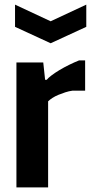

<svg xmlns="http://www.w3.org/2000/svg" viewBox="-20 -810 398 830"><path d="M45 -790 199 -718 353 -790V-694L199 -623L45 -694ZM51 -540H167L175 -465H182Q187 -472 202 -483.5Q217 -495 237 -507Q257 -519 279.5 -530Q302 -541 322 -549H348V-418H293Q278 -416 262.5 -411Q247 -406 232.5 -400Q218 -394 206.5 -386.5Q195 -379 188 -372V0H51Z"/></svg>

Font: Encode Sans Compressed
Style: Bold
Weight: 700
Designer: Pablo Impallari, Andres Torresi
Foundry: Pablo Impallari, Andres Torresi
Version: Version 1.000; ttfautohint (v1.00) -l 8 -r 50 -G 200 -x 14 -